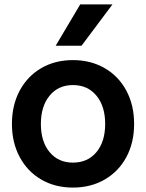

<svg xmlns="http://www.w3.org/2000/svg" viewBox="-20 -836 661 869"><path d="M34 -275Q34 -360 69 -425.5Q104 -491 166.5 -527.5Q229 -564 310 -564Q391 -564 454 -527.5Q517 -491 552 -425.5Q587 -360 587 -275Q587 -190 552 -125Q517 -60 454 -23.5Q391 13 310 13Q229 13 166.5 -23.5Q104 -60 69 -125.5Q34 -191 34 -275ZM310 -100Q377 -100 416.5 -147.5Q456 -195 456 -275Q456 -355 416.5 -403Q377 -451 310 -451Q244 -451 204.5 -403Q165 -355 165 -275Q165 -195 204.5 -147.5Q244 -100 310 -100ZM343 -816H489L349 -629H232Z"/></svg>

Font: Application Semibold
Style: Regular
Weight: 600
Designer: Wei Huang
Foundry: Wei Huang
Version: Version 0.012